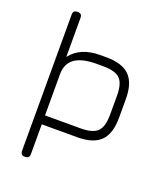

<svg xmlns="http://www.w3.org/2000/svg" viewBox="-153 -759 922 1064"><g transform="rotate(20 308.0 -227.0)"><path d="M120 200Q106 200 99.8 193.8Q93.5 187.5 93.5 173.5V-628.5Q93.5 -642 99.8 -648.2Q106 -654.5 120 -654.5Q133.5 -654.5 139.8 -648.2Q146 -642 146 -628.5V-398.5Q203 -472.5 318 -472.5H356Q449.5 -472.5 492.8 -429.2Q536 -386 536 -292.5V-181.5Q536 -88 492.8 -44.5Q449.5 -1 356 -1H146V173.5Q146 187.5 139.8 193.8Q133.5 200 120 200ZM146 -53.5H356Q427.5 -53.5 455.5 -81.8Q483.5 -110 483.5 -181.5V-292.5Q483.5 -364 455.5 -392Q427.5 -420 356 -420H318Q230.5 -420 188.2 -389.2Q146 -358.5 146 -296.5Z"/></g></svg>

Font: Jura Light
Style: Regular
Weight: 400
Version: Version 5.106